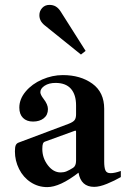

<svg xmlns="http://www.w3.org/2000/svg" viewBox="-20 -758 524 785"><path d="M474 -59V-34Q448 -19 417.5 -6.5Q387 6 365 6Q311 6 301 -52Q225 7 173 7Q136 7 105.5 -13Q75 -33 58 -67Q41 -101 41 -139Q41 -157 44.5 -164.5Q48 -172 56 -175L261 -252Q279 -259 285 -267Q291 -275 291 -291V-327Q291 -371 270 -395Q249 -419 207 -419Q180 -419 162.5 -407.5Q145 -396 145 -381Q145 -371 158 -354Q176 -331 176 -312Q176 -288 159 -274.5Q142 -261 115 -261Q89 -261 74 -276Q59 -291 59 -318Q59 -353 85 -384Q111 -415 152.5 -433Q194 -451 237 -451Q309 -451 357.5 -416Q406 -381 406 -313V-97Q406 -73 411 -61.5Q416 -50 432 -50Q449 -50 474 -59ZM291 -219Q291 -226 285 -223L164 -179Q158 -177 155.5 -170.5Q153 -164 153 -149Q153 -112 175.5 -82.5Q198 -53 228 -53Q241 -53 252 -57.5Q263 -62 279 -72Q291 -80 291 -101ZM162 -655Q141 -672 141 -696Q141 -713 152.5 -725.5Q164 -738 182 -738Q197 -738 208 -731.5Q219 -725 228 -711L330 -550L311 -535Z"/></svg>

Font: Ibarra Real Nova
Style: Bold
Weight: 700
Designer: Jose Maria Ribagorda & Octavio Pardo
Foundry: Jose Maria Ribagorda
Version: Version 1.014